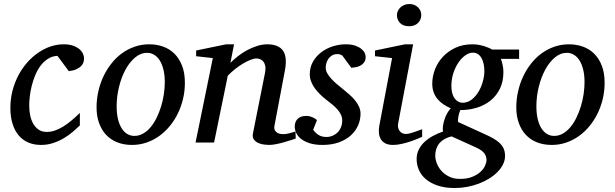

<svg xmlns="http://www.w3.org/2000/svg" viewBox="-20 -717 3093 966"><path d="M402.8 -423.8Q402.8 -414.1 399.9 -403.8Q397 -393.6 388.4 -384.8Q379.9 -376 365 -368.9Q350.1 -361.8 326.2 -358.9L269 -436Q242.2 -434.6 221.2 -421.1Q200.2 -407.7 184.3 -386.7Q168.5 -365.7 157.5 -339.1Q146.5 -312.5 139.6 -285.2Q132.8 -257.8 129.9 -231.9Q127 -206.1 127 -186Q127 -161.6 131.6 -137.9Q136.2 -114.3 146.7 -95.5Q157.2 -76.7 174.1 -64.9Q190.9 -53.2 215.8 -53.2Q235.8 -53.2 256.3 -60.3Q276.9 -67.4 297.6 -80.1Q318.4 -92.8 339.4 -110.4Q360.4 -127.9 381.8 -148.9V-85.9Q366.2 -70.8 346.2 -53.7Q326.2 -36.6 301.8 -22Q277.3 -7.3 248.3 2.4Q219.2 12.2 186 12.2Q150.4 12.2 121.8 -0.2Q93.3 -12.7 73.5 -36.4Q53.7 -60.1 43 -94.7Q32.2 -129.4 32.2 -173.8Q32.2 -218.8 42.7 -259.8Q53.2 -300.8 71.8 -336.4Q90.3 -372.1 115.7 -401.1Q141.1 -430.2 170.9 -450.9Q200.7 -471.7 233.6 -482.9Q266.6 -494.1 300.8 -494.1Q327.6 -494.1 347.2 -487.3Q366.7 -480.5 378.9 -470.2Q391.1 -460 397 -447.5Q402.8 -435.1 402.8 -423.8Z M809.1 -304.2Q809.1 -339.8 802.2 -367.2Q795.4 -394.5 783.7 -413.1Q772 -431.6 755.6 -441.4Q739.3 -451.2 720.2 -451.2Q687.5 -451.2 659.4 -427.5Q631.3 -403.8 610.8 -365.5Q590.3 -327.1 578.6 -279.1Q566.9 -231 566.9 -182.1Q566.9 -145 573.7 -117.2Q580.6 -89.4 592.8 -70.6Q605 -51.8 621.1 -42.5Q637.2 -33.2 656.2 -33.2Q679.7 -33.2 700.4 -45.2Q721.2 -57.1 738 -77.4Q754.9 -97.7 768.1 -124.5Q781.2 -151.4 790.5 -181.4Q799.8 -211.4 804.4 -243.2Q809.1 -274.9 809.1 -304.2ZM910.2 -299.8Q910.2 -259.3 901.1 -220.5Q892.1 -181.6 875.2 -147Q858.4 -112.3 834.7 -83.3Q811 -54.2 781.5 -33Q752 -11.7 717.3 0.2Q682.6 12.2 644 12.2Q603 12.2 569.8 -1Q536.6 -14.2 513.7 -38.8Q490.7 -63.5 478.3 -98.4Q465.8 -133.3 465.8 -176.8Q465.8 -217.3 474.6 -256.6Q483.4 -295.9 499.8 -331.1Q516.1 -366.2 539.6 -396.2Q563 -426.3 592.5 -448Q622.1 -469.7 657 -481.9Q691.9 -494.1 731 -494.1Q767.1 -494.1 799.6 -482.9Q832 -471.7 856.7 -447.8Q881.3 -423.8 895.8 -387.2Q910.2 -350.6 910.2 -299.8Z M1467.8 -20Q1461.4 -17.6 1445.6 -12.5Q1429.7 -7.3 1410.2 -1.7Q1390.6 3.9 1370.1 8.1Q1349.6 12.2 1334 12.2Q1325.2 12.2 1309.8 10.5Q1294.4 8.8 1280.3 2.7Q1266.1 -3.4 1257.3 -15.1Q1248.5 -26.9 1252.9 -46.9L1314 -354Q1317.4 -374 1314.2 -387.2Q1311 -400.4 1304 -408.4Q1296.9 -416.5 1287.6 -419.7Q1278.3 -422.9 1270 -422.9Q1257.8 -422.9 1240 -415.8Q1222.2 -408.7 1202.4 -397Q1182.6 -385.3 1162.6 -369.4Q1142.6 -353.5 1126 -335.9L1057.1 0H963.9L1050.8 -424.8L966.8 -434.1V-462.9L1117.7 -494.1H1157.7L1139.2 -400.9Q1155.8 -417.5 1177.2 -434.3Q1198.7 -451.2 1223.1 -464.4Q1247.6 -477.5 1273.7 -485.8Q1299.8 -494.1 1324.7 -494.1Q1379.4 -494.1 1402.6 -463.9Q1425.8 -433.6 1414.1 -366.2L1360.8 -84Q1358.4 -69.8 1363 -61.5Q1367.7 -53.2 1375.2 -48.8Q1382.8 -44.4 1391.1 -43.2Q1399.4 -42 1403.8 -42Q1417.5 -42 1433.6 -45.9Q1449.7 -49.8 1466.8 -55.2Z M1819.8 -431.2Q1819.8 -413.6 1812 -403.1Q1804.2 -392.6 1793 -386.7Q1781.7 -380.9 1769.3 -378.7Q1756.8 -376.5 1747.6 -376L1702.6 -437Q1699.7 -439.5 1693.4 -442.1Q1687 -444.8 1677.7 -444.8Q1661.1 -444.8 1649.9 -437.7Q1638.7 -430.7 1631.6 -420.2Q1624.5 -409.7 1621.6 -397.7Q1618.7 -385.7 1618.7 -376Q1618.7 -362.3 1626.5 -348.4Q1634.3 -334.5 1647 -320.6Q1659.7 -306.6 1675.5 -293.2Q1691.4 -279.8 1707.5 -267.1Q1724.1 -253.9 1739.5 -240Q1754.9 -226.1 1767.1 -211.2Q1779.3 -196.3 1786.6 -179.7Q1793.9 -163.1 1793.9 -145Q1793.9 -114.3 1781.5 -85.9Q1769 -57.6 1744.9 -35.6Q1720.7 -13.7 1684.8 -0.7Q1648.9 12.2 1602.5 12.2Q1566.4 12.2 1540 4.2Q1513.7 -3.9 1496.6 -16.8Q1479.5 -29.8 1471.2 -46.4Q1462.9 -63 1462.9 -80.1Q1462.9 -104 1477.3 -118.9Q1491.7 -133.8 1522.5 -133.8Q1531.7 -133.8 1540 -131.3Q1548.3 -128.9 1555.2 -125.7Q1562 -122.6 1567.1 -118.9Q1572.3 -115.2 1574.7 -112.8L1555.7 -64Q1566.4 -48.8 1582.3 -38.3Q1598.1 -27.8 1623.5 -27.8Q1638.7 -27.8 1652.8 -33.7Q1667 -39.6 1678 -50.3Q1689 -61 1695.3 -76.4Q1701.7 -91.8 1701.7 -110.8Q1701.7 -126 1695.6 -139.4Q1689.5 -152.8 1678.5 -165.5Q1667.5 -178.2 1652.6 -190.7Q1637.7 -203.1 1619.6 -216.8Q1604 -229 1589.6 -243.2Q1575.2 -257.3 1563.7 -273.2Q1552.2 -289.1 1545.4 -306.6Q1538.6 -324.2 1538.6 -342.8Q1538.6 -379.4 1555.2 -407.7Q1571.8 -436 1597.9 -455.3Q1624 -474.6 1656 -484.4Q1688 -494.1 1718.8 -494.1Q1747.1 -494.1 1766.4 -487.5Q1785.6 -481 1797.6 -471.4Q1809.6 -461.9 1814.7 -450.9Q1819.8 -439.9 1819.8 -431.2Z M2104 -28.8Q2098.1 -26.4 2082.5 -19.5Q2066.9 -12.7 2045.9 -5.6Q2024.9 1.5 2001.7 6.8Q1978.5 12.2 1958 12.2Q1932.1 12.2 1917 3.4Q1901.9 -5.4 1894.5 -19.5Q1887.2 -33.7 1886.2 -51.3Q1885.3 -68.8 1888.7 -85.9L1952.6 -424.8L1866.7 -434.1V-462.9L2017.6 -494.1H2058.6L1982.9 -94.2Q1981 -84 1983.2 -74.7Q1985.4 -65.4 1990.5 -58.3Q1995.6 -51.3 2003.7 -47.1Q2011.7 -43 2022 -43Q2030.8 -43 2042.7 -46.1Q2054.7 -49.3 2066.7 -53.5Q2078.6 -57.6 2088.9 -61.5Q2099.1 -65.4 2104 -66.9ZM2099.6 -641.1Q2099.6 -629.9 2095.5 -619.9Q2091.3 -609.9 2083.7 -602.1Q2076.2 -594.2 2064.9 -589.6Q2053.7 -585 2039.1 -585Q2008.3 -585 1992.7 -601.3Q1977.1 -617.7 1977.1 -641.1Q1977.1 -650.9 1981.2 -660.6Q1985.4 -670.4 1993.4 -678.5Q2001.5 -686.5 2013.2 -691.7Q2024.9 -696.8 2040 -696.8Q2054.2 -696.8 2065.2 -691.9Q2076.2 -687 2084 -679.2Q2091.8 -671.4 2095.7 -661.4Q2099.6 -651.4 2099.6 -641.1Z M2427.7 87.9Q2427.7 69.8 2417 54.7Q2406.2 39.6 2377 25.9L2252 -30.8Q2228 -24.9 2212.2 -14.6Q2196.3 -4.4 2187 8.5Q2177.7 21.5 2173.8 36.1Q2169.9 50.8 2169.9 65.9Q2169.9 83 2177.2 103.5Q2184.6 124 2200 141.6Q2215.3 159.2 2238.8 171.1Q2262.2 183.1 2293.9 183.1Q2330.1 183.1 2355.5 172.9Q2380.9 162.6 2397 147.9Q2413.1 133.3 2420.4 116.9Q2427.7 100.6 2427.7 87.9ZM2417 -358.9Q2417 -377.4 2413.6 -394.3Q2410.2 -411.1 2403.1 -424.1Q2396 -437 2385 -444.6Q2374 -452.1 2358.9 -452.1Q2340.8 -452.1 2321.8 -439Q2302.7 -425.8 2286.9 -402.8Q2271 -379.9 2261 -349.1Q2251 -318.4 2251 -283.2Q2251 -265.1 2254.9 -249.8Q2258.8 -234.4 2266.4 -223.4Q2273.9 -212.4 2284.4 -206.3Q2294.9 -200.2 2308.1 -200.2Q2333 -200.2 2353.3 -216.1Q2373.5 -231.9 2387.7 -255.9Q2401.9 -279.8 2409.4 -307.6Q2417 -335.4 2417 -358.9ZM2500 -420.9Q2504.4 -409.7 2508.5 -392.1Q2512.7 -374.5 2512.7 -354Q2512.7 -306.2 2495.1 -270.5Q2477.5 -234.9 2447.8 -210.9Q2418 -187 2378.7 -175Q2339.4 -163.1 2295.9 -163.1Q2292.5 -155.8 2290 -147Q2287.6 -138.2 2286.1 -129.6Q2284.7 -121.1 2284.2 -114Q2283.7 -106.9 2285.2 -103L2418.9 -42Q2441.9 -31.7 2460.7 -21.2Q2479.5 -10.7 2492.9 1.7Q2506.3 14.2 2513.7 30Q2521 45.9 2521 67.9Q2521 89.4 2511 109.6Q2501 129.9 2483.6 147.7Q2466.3 165.5 2442.1 180.7Q2418 195.8 2389.9 206.5Q2361.8 217.3 2330.8 223.1Q2299.8 229 2268.1 229Q2218.8 229 2182.6 216.8Q2146.5 204.6 2122.8 184.6Q2099.1 164.6 2087.6 138.2Q2076.2 111.8 2076.2 83Q2076.2 57.6 2086.7 36.1Q2097.2 14.6 2115.2 -2.4Q2133.3 -19.5 2157.5 -32.7Q2181.6 -45.9 2209 -55.2Q2206.5 -66.9 2208.7 -82.8Q2210.9 -98.6 2216.1 -115Q2221.2 -131.3 2229.5 -146.5Q2237.8 -161.6 2248 -171.9Q2228 -180.7 2210.9 -192.1Q2193.8 -203.6 2181.4 -218.5Q2168.9 -233.4 2161.9 -252.7Q2154.8 -272 2154.8 -295.9Q2154.8 -332.5 2168.5 -367.9Q2182.1 -403.3 2208.3 -431.4Q2234.4 -459.5 2271.7 -476.8Q2309.1 -494.1 2356.9 -494.1Q2375 -494.1 2390.9 -491Q2406.7 -487.8 2419.7 -483.6Q2432.6 -479.5 2442.1 -475.1Q2451.7 -470.7 2456.1 -467.8H2591.8V-420.9Z M2920.9 -304.2Q2920.9 -339.8 2914.1 -367.2Q2907.2 -394.5 2895.5 -413.1Q2883.8 -431.6 2867.4 -441.4Q2851.1 -451.2 2832 -451.2Q2799.3 -451.2 2771.2 -427.5Q2743.2 -403.8 2722.7 -365.5Q2702.1 -327.1 2690.4 -279.1Q2678.7 -231 2678.7 -182.1Q2678.7 -145 2685.5 -117.2Q2692.4 -89.4 2704.6 -70.6Q2716.8 -51.8 2732.9 -42.5Q2749 -33.2 2768.1 -33.2Q2791.5 -33.2 2812.3 -45.2Q2833 -57.1 2849.9 -77.4Q2866.7 -97.7 2879.9 -124.5Q2893.1 -151.4 2902.3 -181.4Q2911.6 -211.4 2916.3 -243.2Q2920.9 -274.9 2920.9 -304.2ZM3022 -299.8Q3022 -259.3 3012.9 -220.5Q3003.9 -181.6 2987.1 -147Q2970.2 -112.3 2946.5 -83.3Q2922.9 -54.2 2893.3 -33Q2863.8 -11.7 2829.1 0.2Q2794.4 12.2 2755.9 12.2Q2714.8 12.2 2681.6 -1Q2648.4 -14.2 2625.5 -38.8Q2602.5 -63.5 2590.1 -98.4Q2577.6 -133.3 2577.6 -176.8Q2577.6 -217.3 2586.4 -256.6Q2595.2 -295.9 2611.6 -331.1Q2627.9 -366.2 2651.4 -396.2Q2674.8 -426.3 2704.3 -448Q2733.9 -469.7 2768.8 -481.9Q2803.7 -494.1 2842.8 -494.1Q2878.9 -494.1 2911.4 -482.9Q2943.8 -471.7 2968.5 -447.8Q2993.2 -423.8 3007.6 -387.2Q3022 -350.6 3022 -299.8Z"/></svg>

Font: Charis SIL APac
Style: Italic
Weight: 400
Italic angle: -11°
Foundry: SIL International
Version: Version 5.000